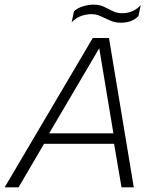

<svg xmlns="http://www.w3.org/2000/svg" viewBox="-22 -808 709 828"><path d="M498 -710Q474 -710 453 -719.5Q432 -729 412.5 -738Q393 -747 373 -747Q351 -747 329 -739.5Q307 -732 287 -712L297 -759Q311 -773 335 -780.5Q359 -788 381 -788Q407 -788 426 -779Q445 -770 463.5 -760.5Q482 -751 505 -751Q553 -751 585 -786L575 -739Q549 -710 498 -710ZM-2 0 378 -644H448L555 0H502L470 -188H168L58 0ZM190 -233H467L406 -600Z"/></svg>

Font: Kanit ExtraLight
Style: Italic
Weight: 275
Italic angle: -12°
Designer: Katatrad Team
Foundry: CadsonDemak
Version: Version 2.000; ttfautohint (v1.8.3)